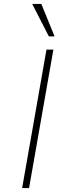

<svg xmlns="http://www.w3.org/2000/svg" viewBox="-20 -951 296 971"><path d="M215 -700H250L127 0H92ZM143 -931H189L256 -767H227Z"/></svg>

Font: Be Vietnam Thin
Style: Italic
Weight: 250
Italic angle: -9°
Designer: Gabriel Lam
Foundry: TypeRant
Version: Version 3.000